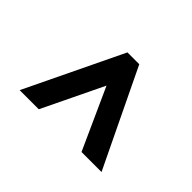

<svg xmlns="http://www.w3.org/2000/svg" viewBox="-96 -516 597 597"><g transform="rotate(-45 202.0 -218.0)"><path d="M248 -217 47 -314V-398L367 -244V-192L47 -38V-126Z"/></g></svg>

Font: r_Genos
Style: Bold
Weight: 700
Designer: Robert E. Leuschke
Foundry: Robert E. Leuschke
Version: Version 2.000;June 29, 2024;FontCreator 14.0.0.2814 32-bit